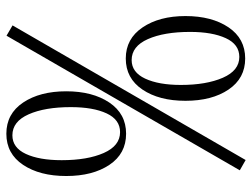

<svg xmlns="http://www.w3.org/2000/svg" viewBox="-113 -662 778 592"><g transform="rotate(-90 276.0 -366.0)"><path d="M63.7 -683.8Q98.1 -735.4 159.7 -735.4Q221.2 -735.4 255.9 -683.6Q290.5 -631.8 290.5 -550.8Q290.5 -469.7 255.9 -418Q221.2 -366.2 159.7 -366.2Q98.1 -366.2 63.7 -417.7Q29.3 -469.2 29.3 -550.8Q29.3 -632.3 63.7 -683.8ZM154.8 -716.8Q116.7 -716.8 97.4 -675.3Q78.1 -633.8 78.1 -564.9Q78.1 -485.4 100.3 -435.1Q122.6 -384.8 164.6 -384.8Q203.1 -384.8 222.4 -426.3Q241.7 -467.8 241.7 -536.6Q241.7 -616.7 219.5 -666.7Q197.3 -716.8 154.8 -716.8ZM522.5 -183.1Q522.5 -102.1 487.8 -50.5Q453.1 1 391.6 1Q330.6 1 295.9 -50.3Q261.2 -101.6 261.2 -183.1Q261.2 -264.6 295.9 -315.9Q330.6 -367.2 391.6 -367.2Q452.6 -367.2 487.5 -315.4Q522.5 -263.7 522.5 -183.1ZM386.7 -349.1Q349.1 -349.1 329.6 -307.4Q310.1 -265.6 310.1 -197.3Q310.1 -118.7 332.3 -67.9Q354.5 -17.1 396.5 -17.1Q435.1 -17.1 454.3 -58.8Q473.6 -100.6 473.6 -168.9Q473.6 -249 451.4 -299.1Q429.2 -349.1 386.7 -349.1ZM493.7 -716.3 78.6 2.4 46.9 -15.6 461.9 -734.9Z"/></g></svg>

Font: Flanker
Style: Regular
Weight: 400
Designer: Flanker
Foundry: Flanker
Version: Version 2.027